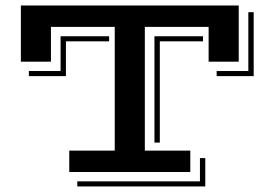

<svg xmlns="http://www.w3.org/2000/svg" viewBox="-20 -628 983 701"><path d="M232.9 -78.1H398.9V-529.8H166V-402.8H56.2V-607.9H851.6V-402.8H741.7V-529.8H508.8V-78.1H674.8V0H232.9ZM771 -368.7H886.7V-583.5H906.2V-350.1H771ZM543.9 -495.6H721.2V-477.1H563.5V-107.4H543.9ZM85.4 -368.7H201.2V-495.6H378.4V-477.1H220.7V-350.1H85.4ZM710 34.2V-50.8H729.5V52.7H262.2V34.2Z"/></svg>

Font: Vast Shadow
Style: Regular
Weight: 400
Designer: Nicole Fally
Foundry: Nicole Fally
Version: Version 1.002